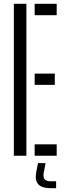

<svg xmlns="http://www.w3.org/2000/svg" viewBox="-20 -820 342 1011"><path d="M53 0V-800H119V0ZM162.5 0V-60H278.5V0ZM162.5 -373V-432.5H268.5V-373ZM162.5 -740V-800H278.5V-740ZM275.5 171H246.5Q201.5 171 182.5 151.2Q163.5 131.5 170 91L180 39H220L210 91Q206.5 113.5 215 124Q223.5 134.5 246.5 134.5H275.5Z"/></svg>

Font: Big Shoulders Stencil Display Thin
Style: Regular
Weight: 400
Version: Version 2.001